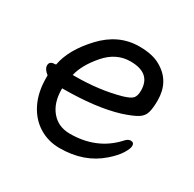

<svg xmlns="http://www.w3.org/2000/svg" viewBox="-120 -621 784 774"><g transform="rotate(30 272.0 -234.0)"><path d="M156 -258Q267 -258 361 -284Q395 -294 404.5 -305.5Q414 -317 414 -341Q414 -422 319 -422Q253 -422 204.5 -366Q156 -310 144 -258ZM245 24Q192 24 149 -2.5Q106 -29 81.5 -78.5Q57 -128 57 -195V-206Q35 -223 35 -240Q35 -260 60 -260L65 -261Q79 -337 151.5 -414.5Q224 -492 320 -492Q384 -492 421 -469Q492 -428 492 -340Q492 -305 486 -283.5Q480 -262 459 -249Q438 -236 392 -221Q291 -190 134 -190V-186Q134 -123 166 -85Q198 -47 252 -47Q375 -47 452 -129Q466 -146 479 -146Q495 -146 495 -130Q495 -117 480 -93Q465 -69 434 -42Q359 24 245 24Z"/></g></svg>

Font: LXGW WenKai Lite Medium
Style: Regular
Weight: 500
Designer: LXGW / Fontworks Inc.
Foundry: LXGW / Fontworks Inc.
Version: Version 1.511; March 25, 2025